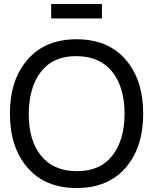

<svg xmlns="http://www.w3.org/2000/svg" viewBox="-20 -933 772 968"><path d="M238 -840V-913H494V-840ZM366 15Q208 15 119 -87.5Q30 -190 30 -360Q30 -530 119 -632.5Q208 -735 366 -735Q525 -735 613.5 -632.5Q702 -530 702 -360Q702 -190 613.5 -87.5Q525 15 366 15ZM366 -650Q249 -651 187.5 -572.5Q126 -494 125 -360Q124 -227 186 -149Q248 -71 366 -70Q484 -69 546 -148Q608 -227 608 -360Q608 -493 546 -571Q484 -649 366 -650Z"/></svg>

Font: Manrope Medium
Style: Medium
Weight: 500
Designer: Mikhail Sharanda
Foundry: Mikhail Sharanda
Version: Version 4.000;hotconv 1.0.109;makeotfexe 2.5.65596